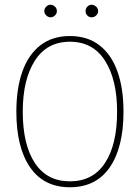

<svg xmlns="http://www.w3.org/2000/svg" viewBox="-20 -779 590 810"><path d="M275 11Q165 11 107 -73Q49 -157 49 -308Q49 -406 74.5 -477.5Q100 -549 150.5 -588Q201 -627 275 -627Q349 -627 399.5 -588Q450 -549 475.5 -477.5Q501 -406 501 -308Q501 -157 443 -73Q385 11 275 11ZM275 -14Q372 -14 423 -91.5Q474 -169 474 -308Q474 -443 423 -523Q372 -603 275 -603Q178 -603 127 -523Q76 -443 76 -308Q76 -169 127 -91.5Q178 -14 275 -14ZM193 -706Q183 -706 175 -714Q167 -722 167 -732Q167 -743 175 -751Q183 -759 193 -759Q203 -759 211.5 -751.5Q220 -744 220 -732Q220 -722 212 -714Q204 -706 193 -706ZM366 -706Q356 -706 348.5 -713.5Q341 -721 341 -732Q341 -743 348.5 -751Q356 -759 366 -759Q376 -759 385 -751.5Q394 -744 394 -732Q394 -722 386 -714Q378 -706 366 -706Z"/></svg>

Font: Inconsolata SemiExpanded ExtraLight
Style: Regular
Weight: 200
Width: 6
Monospace: yes
Designer: Raph Levien, Cyreal, Brenton Simpson
Foundry: Raph Levien, Cyreal, Google
Version: Version 3.001; ttfautohint (v1.8.2.53-6de2)